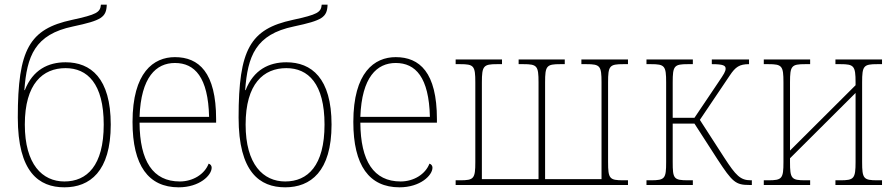

<svg xmlns="http://www.w3.org/2000/svg" viewBox="-20 -790 3826 820"><path d="M255 10C363 10 453 -57 453 -258C453 -457 367 -524 260 -524C186 -524 120 -492 86 -405H84C95 -550 128 -643 292 -677C414 -703 434 -716 436 -770H411C408 -737 393 -728 287 -705C106 -666 56 -580 56 -288C56 -55 146 10 255 10ZM255 -15C161 -15 86 -88 86 -258C86 -433 163 -499 260 -499C353 -499 423 -433 423 -258C423 -82 351 -15 255 -15Z M743 10C832 10 884 -41 884 -74C884 -82 879 -89 871 -91C854 -46 804 -15 748 -15C633 -15 577 -102 576 -266H903V-281C903 -481 829 -546 727 -546C636 -546 546 -481 546 -269C546 -83 614 10 743 10ZM873 -291H576C582 -461 647 -521 727 -521C812 -521 869 -460 873 -291Z M1198 10C1306 10 1396 -57 1396 -258C1396 -457 1310 -524 1203 -524C1129 -524 1063 -492 1029 -405H1027C1038 -550 1071 -643 1235 -677C1357 -703 1377 -716 1379 -770H1354C1351 -737 1336 -728 1230 -705C1049 -666 999 -580 999 -288C999 -55 1089 10 1198 10ZM1198 -15C1104 -15 1029 -88 1029 -258C1029 -433 1106 -499 1203 -499C1296 -499 1366 -433 1366 -258C1366 -82 1294 -15 1198 -15Z M1686 10C1775 10 1827 -41 1827 -74C1827 -82 1822 -89 1814 -91C1797 -46 1747 -15 1691 -15C1576 -15 1520 -102 1519 -266H1846V-281C1846 -481 1772 -546 1670 -546C1579 -546 1489 -481 1489 -269C1489 -83 1557 10 1686 10ZM1816 -291H1519C1525 -461 1590 -521 1670 -521C1755 -521 1812 -460 1816 -291Z M1926 0H2662V-20H2642C2583 -20 2577 -27 2577 -98V-438C2577 -509 2583 -516 2642 -516H2662V-536H2463V-516H2484C2543 -516 2549 -509 2549 -438V-25H2308V-438C2308 -509 2314 -516 2373 -516H2392V-536H2195V-516H2215C2274 -516 2280 -509 2280 -438V-25H2038V-438C2038 -509 2045 -516 2103 -516H2124V-536H1926V-516H1945C2004 -516 2010 -509 2010 -438V-98C2010 -27 2004 -20 1945 -20H1926Z M2741 0H2939V-20H2919C2857 -20 2853 -27 2853 -98V-262H2946L3044 -110C3108 -12 3122 0 3180 0H3191V-20H3187C3142 -20 3123 -40 3073 -117L2969 -278L3097 -468C3121 -504 3138 -516 3179 -516V-536H3020V-516C3069 -516 3079 -510 3079 -497C3079 -485 3072 -474 3049 -440L2946 -287H2853V-438C2853 -509 2859 -516 2918 -516H2939V-536H2741V-516H2760C2819 -516 2825 -509 2825 -438V-98C2825 -27 2820 -20 2759 -20H2741Z M3242 0H3440V-20H3419C3360 -20 3354 -27 3354 -98V-114L3634 -393V-98C3634 -27 3627 -20 3569 -20H3548V0H3747V-20H3727C3668 -20 3662 -27 3662 -98V-438C3662 -509 3668 -516 3727 -516H3747V-536H3548V-516H3569C3627 -516 3634 -509 3634 -438V-426L3354 -147V-438C3354 -509 3360 -516 3419 -516H3440V-536H3242V-516H3261C3320 -516 3326 -509 3326 -438V-98C3326 -27 3320 -20 3261 -20H3242Z"/></svg>

Font: Noto Serif SemiCondensed Thin
Style: Regular
Weight: 100
Width: 4
Designer: Monotype Design Team
Foundry: Monotype Imaging Inc.
Version: Version 2.015